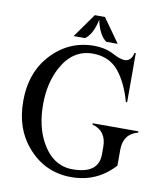

<svg xmlns="http://www.w3.org/2000/svg" viewBox="-98 -1000 938 1090"><g transform="rotate(10 371.0 -454.5)"><path d="M386.7 9.8Q231 9.8 128.9 -112.3Q43.9 -213.9 43.9 -368.7Q43.9 -524.9 128.9 -625Q232.9 -747.1 386.7 -747.1Q450.2 -747.1 497.3 -722.2Q544.4 -697.3 569.3 -697.3Q607.9 -697.3 618.7 -747.1H626V-463.9H618.7Q589.4 -569.3 538.6 -632.8Q483.4 -702.1 386.7 -702.1Q269.5 -702.1 206.1 -581.5Q158.2 -491.2 158.2 -369.1Q158.2 -244.1 206.1 -155.8Q272 -35.2 386.2 -35.2Q536.6 -35.2 536.6 -147.9V-190.9Q536.6 -283.2 454.1 -305.2V-312.5H717.8V-305.2Q634.3 -283.2 634.3 -190.9V-100.1Q534.7 9.8 386.7 9.8ZM359.4 -918.9H418L515.6 -781.2H449.7Q406.7 -812 388.7 -897.5Q370.6 -812 327.6 -781.2H261.7Z"/></g></svg>

Font: Modern Antiqua
Style: Book
Weight: 400
Designer: Wojciech Kalinowski "wmk69" (wmk69@o2.pl)
Foundry: Wojciech Kalinowski "wmk69" (wmk69@o2.pl)
Version: Version 3.1.0; 2021-05-28